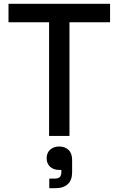

<svg xmlns="http://www.w3.org/2000/svg" viewBox="-20 -720 628 1017"><path d="M240 0V-602H25V-700H563V-602H348V0ZM241 277V226H268Q289 226 297 217.5Q305 209 305 190V180H293Q263 180 245 163Q227 146 227 118Q227 90 245.5 73Q264 56 294 56Q324 56 343 74Q362 92 362 127V193Q362 234 339 255.5Q316 277 271 277Z"/></svg>

Font: Space Grotesk Medium
Style: Regular
Weight: 500
Designer: Florian Karsten
Foundry: Florian Karsten
Version: Version 2.000